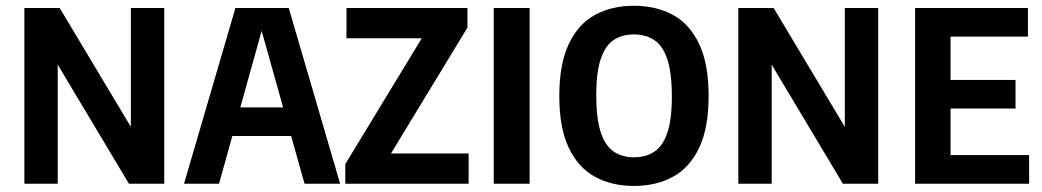

<svg xmlns="http://www.w3.org/2000/svg" viewBox="-20 -622 3528 650"><path d="M62.5 0V-595H182L443.5 -158.5H423V-595H536V0H416.5L155.5 -436.5H175.5V0Z M603 0 777 -595H957.5L1131.5 0H1011L859 -541.5H872.5L721.5 0ZM706.5 -161.5 729.5 -258.5H1003.5L1027.5 -161.5Z M1149 0V-66.5L1420 -512.5L1422 -492.5H1153V-595H1562.5V-528.5L1291.5 -82.5L1289 -102.5H1566.5V0Z M1651.5 0V-595H1773V0Z M2126 7.5Q2051 7.5 1994.2 -23.5Q1937.5 -54.5 1905.5 -121.8Q1873.5 -189 1873.5 -297Q1873.5 -405.5 1905.5 -473Q1937.5 -540.5 1994.2 -571.5Q2051 -602.5 2126 -602.5Q2201.5 -602.5 2258.2 -571.5Q2315 -540.5 2347 -473Q2379 -405.5 2379 -297Q2379 -189 2347 -121.8Q2315 -54.5 2258.2 -23.5Q2201.5 7.5 2126 7.5ZM2126 -89.5Q2166.5 -89.5 2195.2 -108.5Q2224 -127.5 2239.2 -172.5Q2254.5 -217.5 2254.5 -295Q2254.5 -375 2239.2 -421Q2224 -467 2195.2 -486.2Q2166.5 -505.5 2126 -505.5Q2086 -505.5 2057.5 -486.5Q2029 -467.5 2013.8 -422.5Q1998.5 -377.5 1998.5 -300Q1998.5 -220 2013.8 -174.2Q2029 -128.5 2057.5 -109Q2086 -89.5 2126 -89.5Z M2479.5 0V-595H2599L2860.5 -158.5H2840V-595H2953V0H2833.5L2572.5 -436.5H2592.5V0Z M3078 0V-595H3460V-498H3198V-97H3464V0ZM3165.5 -254.5V-351.5H3418V-254.5Z"/></svg>

Font: Encode Sans SC Condensed SemiBold
Style: Regular
Weight: 600
Width: 3
Designer: Multiple Designers
Foundry: Impallari Type
Version: Version 3.002